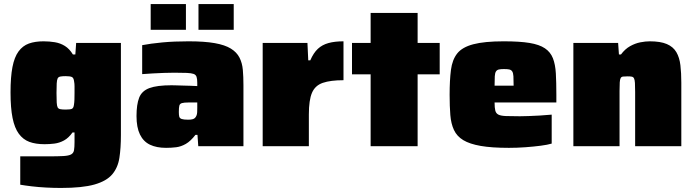

<svg xmlns="http://www.w3.org/2000/svg" viewBox="-20 -722 3432 948"><path d="M281 206Q245 206 207.5 204Q170 202 136.5 198Q103 194 80 190V50Q103 50 125.5 50Q148 50 171 50Q194 50 217 50Q266 50 292.5 48.5Q319 47 331 40.5Q343 34 345.5 19.5Q348 5 348 -21V-68H338Q319 -41 296 -28.5Q273 -16 248.5 -13Q224 -10 200 -10Q156 -10 125 -21.5Q94 -33 73 -61.5Q52 -90 42 -139.5Q32 -189 32 -266Q32 -342 41.5 -391Q51 -440 71.5 -468Q92 -496 122.5 -507Q153 -518 195 -518Q224 -518 251 -513.5Q278 -509 300.5 -495Q323 -481 340 -453H352L356 -510H577V-55Q577 9 569.5 57.5Q562 106 534 139Q506 172 446.5 189Q387 206 281 206ZM304 -181Q326 -181 334.5 -184.5Q343 -188 345 -204Q347 -216 347.5 -230Q348 -244 348 -263Q348 -282 348 -295.5Q348 -309 346 -319Q344 -338 334.5 -342Q325 -346 304 -346Q287 -346 277.5 -344Q268 -342 264.5 -334.5Q261 -327 260 -310Q259 -293 259 -263Q259 -233 260 -216Q261 -199 264.5 -192Q268 -185 277.5 -183Q287 -181 304 -181Z M800 8Q753 8 720.5 -7.5Q688 -23 671 -58Q654 -93 654 -149Q654 -206 667 -239.5Q680 -273 717.5 -287Q755 -301 827 -301Q835 -301 850 -300.5Q865 -300 883.5 -299.5Q902 -299 920.5 -298.5Q939 -298 954 -297V-313Q954 -332 950.5 -342.5Q947 -353 936 -357Q925 -361 902 -362Q879 -363 841 -363Q817 -363 789.5 -362Q762 -361 734.5 -359.5Q707 -358 682 -356V-499Q723 -507 781 -512.5Q839 -518 911 -518Q990 -518 1040.5 -509Q1091 -500 1120 -482Q1149 -464 1162.5 -437.5Q1176 -411 1179 -377Q1182 -343 1182 -301V0H959L955 -56H945Q921 -25 897.5 -11.5Q874 2 850 5Q826 8 800 8ZM909 -131Q921 -131 929.5 -133Q938 -135 942.5 -139.5Q947 -144 950 -151Q953 -158 953.5 -167.5Q954 -177 954 -189V-216H911Q889 -216 878.5 -213Q868 -210 865.5 -200.5Q863 -191 863 -169Q863 -155 865 -146.5Q867 -138 877 -134.5Q887 -131 909 -131ZM724 -575V-702H898V-575ZM960 -575V-702H1134V-575Z M1277 0V-510H1498L1502 -424H1512Q1528 -461 1549.5 -481Q1571 -501 1602 -509.5Q1633 -518 1676 -518V-326Q1612 -326 1574 -313Q1536 -300 1520.5 -264Q1505 -228 1505 -157V0Z M1810 0V-355H1718V-510H1810V-658H2042V-510H2151V-355H2042V0Z M2493 8Q2408 8 2353.5 -1.5Q2299 -11 2267.5 -30Q2236 -49 2221.5 -80Q2207 -111 2203.5 -154Q2200 -197 2200 -254Q2200 -326 2206.5 -376.5Q2213 -427 2237.5 -458Q2262 -489 2317 -503.5Q2372 -518 2467 -518Q2546 -518 2594.5 -510Q2643 -502 2670.5 -483.5Q2698 -465 2710 -434.5Q2722 -404 2724.5 -359.5Q2727 -315 2727 -254V-216H2422Q2422 -190 2425.5 -176Q2429 -162 2441 -156Q2453 -150 2478 -149Q2503 -148 2547 -148Q2565 -148 2590.5 -149Q2616 -150 2645 -151.5Q2674 -153 2704 -156V-13Q2684 -7 2649.5 -2.5Q2615 2 2574 5Q2533 8 2493 8ZM2516 -281V-299Q2516 -329 2515 -345.5Q2514 -362 2509 -369.5Q2504 -377 2494.5 -379Q2485 -381 2468 -381Q2453 -381 2443.5 -379Q2434 -377 2429 -369.5Q2424 -362 2423 -345.5Q2422 -329 2422 -299H2534Z M2811 0V-510H3032L3036 -453H3046Q3066 -480 3091 -494Q3116 -508 3141.5 -513Q3167 -518 3188 -518Q3241 -518 3272.5 -504.5Q3304 -491 3319.5 -464.5Q3335 -438 3339.5 -400Q3344 -362 3344 -314V0H3116V-268Q3116 -297 3115 -312.5Q3114 -328 3110.5 -335Q3107 -342 3099.5 -343.5Q3092 -345 3079 -345Q3065 -345 3056.5 -344Q3048 -343 3044.5 -336.5Q3041 -330 3040 -315Q3039 -300 3039 -273V0Z"/></svg>

Font: Saira SemiExpanded Black
Style: Regular
Weight: 900
Width: 6
Designer: Hector Gatti with collaboration of the Omnibus-Type team
Foundry: Omnibus-Type
Version: Version 1.101